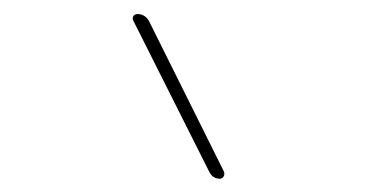

<svg xmlns="http://www.w3.org/2000/svg" viewBox="-20 -830 540 279"><path d="M284.2 -580.1 173.8 -799.8Q171.9 -803.7 173.8 -806.6Q175.8 -809.6 179.7 -809.6Q190.4 -809.6 196.3 -799.8L305.7 -580.1Q306.6 -576.2 304.7 -573.2Q302.7 -570.3 299.8 -570.3Q289.1 -570.3 284.2 -580.1Z"/></svg>

Font: Rounded-L Mgen+ 2m thin
Style: Regular
Weight: 100
Designer: [Source Han Sans]
Ryoko NISHIZUKA  (kana & ideographs); Paul D. Hunt (Latin, Greek & Cyrillic); Wenlong ZHANG  (bopomofo
Version: Version 1.059.20150602